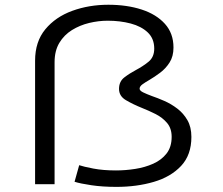

<svg xmlns="http://www.w3.org/2000/svg" viewBox="-20 -756 915 788"><path d="M458 11Q400.5 11 355 4.2Q309.5 -2.5 286 -10L305 -78Q322.5 -72 363 -64.2Q403.5 -56.5 456 -56.5Q495 -56.5 535 -62.8Q575 -69 609 -84.2Q643 -99.5 663.8 -126.2Q684.5 -153 684.5 -194.5Q684.5 -229 665.8 -251.2Q647 -273.5 618.8 -287.8Q590.5 -302 561.5 -313.5Q525.5 -328 497 -344.8Q468.5 -361.5 468.5 -391Q468.5 -421.5 490.2 -438.2Q512 -455 538.5 -469Q566 -483.5 589.5 -502.5Q613 -521.5 613 -556.5Q613 -597.5 586.5 -622.8Q560 -648 516.5 -659.5Q473 -671 422 -671Q384.5 -671 346 -661.8Q307.5 -652.5 275.2 -632.5Q243 -612.5 223.5 -580Q204 -547.5 204 -500.5V0H124V-507Q124 -585 166 -635.8Q208 -686.5 276.5 -711.5Q345 -736.5 424.5 -736.5Q501 -736.5 561.5 -716.8Q622 -697 657 -658Q692 -619 692 -561Q692 -524.5 676 -499.5Q660 -474.5 637.2 -457.5Q614.5 -440.5 594 -428.5Q576.5 -418.5 564.8 -410Q553 -401.5 553 -392Q553 -384 567.2 -377Q581.5 -370 603 -362Q626.5 -354 654.5 -341.8Q682.5 -329.5 707.8 -310.2Q733 -291 749.2 -262.8Q765.5 -234.5 765.5 -194Q765.5 -120 723.2 -75Q681 -30 611 -9.5Q541 11 458 11Z"/></svg>

Font: Trispace SemiExpanded Light
Style: Regular
Weight: 300
Width: 6
Designer: Tyler Finck
Foundry: Etcetera Type Company
Version: Version 1.210; ttfautohint (v1.8.3)